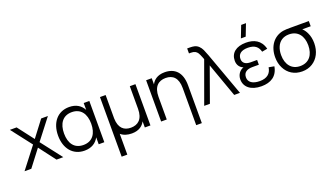

<svg xmlns="http://www.w3.org/2000/svg" viewBox="-81 -1450 4112 2361"><g transform="rotate(-20 1975.0 -270.0)"><path d="M98.5 0 264 -216.5 428.5 0H517L305.5 -273L512 -540H424L264 -329.5L102.5 -540H14.5L221 -273L10 0Z M980.5 -540V-449.5C945.5 -515.5 884 -555 793 -555C641 -555 547 -439.5 547 -269.5C547 -102.5 639.5 15 793 15C883.5 15 945 -24.5 980.5 -90.5V0H1054V-540ZM803 -484.5C920 -484.5 980.5 -399.5 980.5 -269.5C980.5 -143.5 924 -55.5 803 -55.5C684.5 -55.5 625 -139.5 625 -269.5C625 -397 683.5 -484.5 803 -484.5Z M1584 -540V-243.5C1584 -109 1516.5 -55.5 1424 -55.5C1333 -55.5 1271 -106.5 1267.5 -232.5V-540H1193.5V240H1267.5V-32C1304.5 0 1353.5 15 1411.5 15C1510 15 1559 -32.5 1584 -80.5V0H1657.5V-540Z M2187.5 189.5H2261V-306.5C2261 -477.5 2173.5 -555 2043.5 -555C1945 -555 1895.5 -507.5 1871 -459.5V-540H1797.5V0H1871V-296.5C1871 -431 1938.5 -484.5 2031 -484.5C2124.5 -484.5 2187.5 -430.5 2187.5 -296.5Z M2361 0H2435.5L2595 -444L2753.5 0H2829L2633 -540C2629.5 -548 2627 -556.5 2624.5 -564C2612 -597.5 2601 -625 2591.5 -645.5C2571.5 -687 2541.5 -720 2497.5 -729.5C2482 -733 2462.5 -735 2438.5 -735H2405.5V-670H2430.5C2453 -670 2471 -666.5 2484.5 -659.5C2498 -652.5 2509 -642.5 2517.5 -629.5C2526 -616 2535 -596.5 2545.5 -570C2549 -560.5 2553 -550.5 2557 -540Z M3191.5 -780H3128.5L3068.5 -625H3131.5ZM3107.5 15C3229.5 15 3316.5 -37.5 3338.5 -162L3267.5 -175C3255.5 -94.5 3202.5 -52 3110 -52C3014.5 -52 2963 -90.5 2963 -152.5C2963 -220.5 3014 -245.5 3081 -245.5H3165.5V-308H3081C3016.5 -308 2977 -335.5 2977 -388C2977 -451 3019 -488 3109 -488C3200.5 -488 3242 -446.5 3258.5 -382L3329.5 -395C3299 -516 3209 -555 3107 -555C2977.5 -555 2903.5 -492.5 2903.5 -392C2903.5 -335.5 2931.5 -298.5 2976.5 -279.5C2928.5 -265 2889 -217 2889 -152.5C2889 -53.5 2969 15 3107.5 15Z M3640.5 15C3691.5 15 3736.5 3 3775 -21C3852.5 -68.5 3896.5 -156.5 3896.5 -263C3896.5 -313.5 3887 -359.5 3867.5 -400C3854 -429 3836.5 -453 3816 -472H3926.5V-540H3694C3648.5 -540 3615 -539.5 3589.5 -535C3463.5 -513 3385 -406 3385 -263C3385 -209.5 3395.5 -162 3417 -120C3459 -35.5 3539 15 3640.5 15ZM3640.5 -55.5C3529 -55.5 3463 -137.5 3463 -263C3463 -302.5 3469.5 -338 3483 -369.5C3509.5 -432 3564 -469.5 3638.5 -469.5H3640.5C3756 -469.5 3818.5 -384.5 3818.5 -263C3818.5 -139 3756 -55.5 3640.5 -55.5Z"/></g></svg>

Font: Vela Sans
Style: Regular
Weight: 400
Designer: Principal design: Mikhail Sharanda - project Manrope.
Design modification: Ravid Balaliev
Foundry: Mikhail Sharanda
Version: Version 1.001